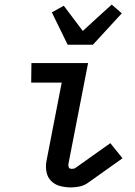

<svg xmlns="http://www.w3.org/2000/svg" viewBox="-20 -805 590 837"><path d="M290 12Q265 12 242 6Q219 0 203 -16Q187 -32 182.5 -56Q178 -80 183 -105L249 -445H116L117 -530H364L278 -89Q277 -82 280 -75.5Q283 -69 291 -69Q295 -69 300 -69.5Q305 -70 309 -73L461 -181L514 -115L362 -7Q346 4 327 8Q308 12 290 12ZM275 -610 206 -751 258 -780 341 -670 403 -727 467 -785 511 -747 385 -610Z"/></svg>

Font: Lode Dark
Style: Bold Italic
Weight: 700
Italic angle: -11°
Monospace: yes
Designer: Belleve Invis
Foundry: Belleve Invis
Version: Version 29.2.0; ttfautohint (v1.8.3)